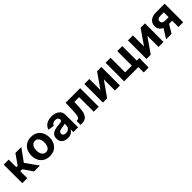

<svg xmlns="http://www.w3.org/2000/svg" viewBox="429 -2181 3969 3969"><g transform="rotate(-45 2413.5 -197.0)"><path d="M61 0V-542.5H207V-322.3H248.5L403.3 -542.5H575.7L380.9 -273.9L577.1 0H403.8L263.7 -205.1H207V0Z M862.8 10.7Q781.2 10.7 721.4 -24.4Q661.6 -59.6 629.2 -122.6Q596.7 -185.5 596.7 -269Q596.7 -353.5 629.2 -416.5Q661.6 -479.5 721.4 -514.6Q781.2 -549.8 862.8 -549.8Q944.8 -549.8 1004.6 -514.6Q1064.5 -479.5 1096.9 -416.5Q1129.4 -353.5 1129.4 -269Q1129.4 -185.5 1096.9 -122.6Q1064.5 -59.6 1004.6 -24.4Q944.8 10.7 862.8 10.7ZM862.8 -104.5Q901.9 -104.5 928 -126Q954.1 -147.5 967.5 -184.8Q981 -222.2 981 -269.5Q981 -317.9 967.5 -355Q954.1 -392.1 928 -413.3Q901.9 -434.6 862.8 -434.6Q824.2 -434.6 798.1 -413.3Q772 -392.1 758.5 -355Q745.1 -317.9 745.1 -269.5Q745.1 -222.2 758.5 -184.8Q772 -147.5 798.1 -126Q824.2 -104.5 862.8 -104.5Z M1391.6 10.3Q1339.4 10.3 1298.3 -7.8Q1257.3 -25.9 1233.9 -62Q1210.4 -98.1 1210.4 -151.9Q1210.4 -197.3 1227.1 -227.8Q1243.7 -258.3 1272.7 -276.9Q1301.8 -295.4 1338.6 -305.2Q1375.5 -314.9 1415.5 -318.8Q1462.9 -323.2 1491.9 -327.6Q1521 -332 1534.4 -340.8Q1547.9 -349.6 1547.9 -367.2V-369.6Q1547.9 -392.6 1537.8 -408.7Q1527.8 -424.8 1508.8 -433.3Q1489.7 -441.9 1461.9 -441.9Q1434.1 -441.9 1413.3 -433.3Q1392.6 -424.8 1379.4 -410.4Q1366.2 -396 1360.4 -377.9L1226.1 -397.9Q1238.8 -446.3 1271 -480.2Q1303.2 -514.2 1352.1 -532Q1400.9 -549.8 1462.9 -549.8Q1507.8 -549.8 1549.3 -539.3Q1590.8 -528.8 1623.3 -506.3Q1655.8 -483.9 1674.6 -449.2Q1693.4 -414.6 1693.4 -365.7V0H1554.7V-75.7H1549.8Q1536.6 -50.3 1514.9 -30.8Q1493.2 -11.2 1462.6 -0.5Q1432.1 10.3 1391.6 10.3ZM1432.6 -91.8Q1467.3 -91.8 1493.4 -105.5Q1519.5 -119.1 1534.2 -142.6Q1548.8 -166 1548.8 -194.3V-252.4Q1542 -248.5 1529.3 -244.6Q1516.6 -240.7 1500.7 -237.5Q1484.9 -234.4 1469.2 -232.2Q1453.6 -230 1440.9 -228Q1414.1 -224.1 1393.6 -215.6Q1373 -207 1361.8 -192.4Q1350.6 -177.7 1350.6 -156.2Q1350.6 -135.3 1361.1 -120.8Q1371.6 -106.4 1390.1 -99.1Q1408.7 -91.8 1432.6 -91.8Z M1764.6 0V-116.7H1782.7Q1802.2 -116.7 1816.2 -125.2Q1830.1 -133.8 1839.4 -153.6Q1848.6 -173.3 1853.8 -207.5Q1858.9 -241.7 1861.3 -292.5L1870.6 -542.5H2295.9V0H2149.9V-426.3H2010.3L2002.9 -268.1Q1999 -170.9 1976.1 -112.1Q1953.1 -53.2 1912.6 -26.6Q1872.1 0 1814 0Z M2916 0H2770V-320.3H2766.1L2542.5 0H2418.5V-542.5H2564.5V-223.6H2568.4L2790 -542.5H2916Z M3038.6 0V-542.5H3184.6V-116.7H3380.4V-542.5H3526.9V0ZM3455.1 156.2V0H3413.1V-117.7H3603.5L3597.2 156.2Z M4189.9 0H4043.9V-320.3H4040L3816.4 0H3692.4V-542.5H3838.4V-223.6H3842.3L4064 -542.5H4189.9Z M4765.6 0H4627V-428.2H4532.2Q4481 -428.2 4457.3 -410.2Q4433.6 -392.1 4433.6 -357.4Q4433.6 -323.2 4457.8 -305.2Q4481.9 -287.1 4533.7 -287.1H4684.6V-183.6H4517.1Q4407.7 -183.6 4348.4 -231.2Q4289.1 -278.8 4289.1 -358.9Q4289.1 -442.4 4347.4 -492.4Q4405.8 -542.5 4513.2 -542.5H4765.6ZM4425.3 0H4266.1L4420.4 -247.6H4575.7Z"/></g></svg>

Font: Inter 16pt
Style: Bold
Weight: 700
Version: Version 4.001;git-66647c0bb